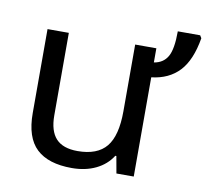

<svg xmlns="http://www.w3.org/2000/svg" viewBox="-72 -699 853 789"><g transform="rotate(10 354.0 -304.5)"><path d="M168 -535.2V-190.9Q168 -126 197 -94.5Q226.1 -63 287.1 -63Q369.6 -63 407.2 -108.9Q444.8 -154.8 444.8 -256.8V-535.2H533.2V-476.1Q572.3 -482.4 590.1 -513.7Q607.9 -544.9 607.9 -619.1H701.2L708 -607.9Q692.4 -514.6 649.2 -468.5Q606 -422.4 533.2 -414.1V0H460.9L448.2 -70.8H443.8Q419.4 -32.2 376 -11.2Q332.5 9.8 275.9 9.8Q177.7 9.8 128.4 -36.6Q79.1 -83 79.1 -185.1V-535.2Z"/></g></svg>

Font: NotoSans
Style: Regular
Weight: 400
Designer: Monotype Design team
Foundry: Monotype Imaging Inc.
Version: Version 1.04; ttfautohint (v1.4.1)